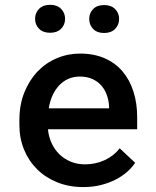

<svg xmlns="http://www.w3.org/2000/svg" viewBox="-20 -758 640 788"><path d="M321.8 9.8Q263.2 9.8 214.8 -9.8Q166.5 -29.3 132.1 -63.5Q97.7 -97.7 78.6 -144.3Q59.6 -190.9 59.6 -245.1V-265.1Q59.6 -328.1 79.8 -378.4Q100.1 -428.7 134 -464.4Q168 -500 213.1 -519Q258.3 -538.1 308.1 -538.1Q365.7 -538.1 409.7 -518.8Q453.6 -499.5 483.2 -464.6Q512.7 -429.7 527.8 -381.8Q543 -334 543 -276.9V-227.5H176.8Q179.7 -196.8 191.9 -170.4Q204.1 -144 223.9 -124.8Q243.7 -105.5 270.3 -94.5Q296.9 -83.5 328.6 -83.5Q373 -83.5 410.4 -101.1Q447.8 -118.7 471.2 -149.4L534.7 -89.8Q522 -70.8 502 -53Q481.9 -35.2 455.1 -21.2Q428.2 -7.3 394.8 1.2Q361.3 9.8 321.8 9.8ZM307.6 -443.8Q283.2 -443.8 262.2 -435.1Q241.2 -426.3 224.6 -409.4Q208 -392.6 196.5 -368.4Q185.1 -344.2 180.2 -313.5H427.7V-322.3Q426.3 -345.7 418.7 -367.4Q411.1 -389.2 396.5 -406.2Q381.8 -423.3 359.6 -433.6Q337.4 -443.8 307.6 -443.8ZM124 -680.7Q124 -705.1 140.4 -721.7Q156.7 -738.3 185.5 -738.3Q214.4 -738.3 230.7 -721.7Q247.1 -705.1 247.1 -680.7Q247.1 -656.2 230.7 -639.9Q214.4 -623.5 185.5 -623.5Q156.7 -623.5 140.4 -639.9Q124 -656.2 124 -680.7ZM346.2 -680.2Q346.2 -704.6 362.3 -720.9Q378.4 -737.3 407.2 -737.3Q436 -737.3 452.4 -720.9Q468.8 -704.6 468.8 -680.2Q468.8 -655.8 452.4 -639.2Q436 -622.6 407.2 -622.6Q378.4 -622.6 362.3 -639.2Q346.2 -655.8 346.2 -680.2Z"/></svg>

Font: Roboto Mono
Style: Regular
Weight: 500
Designer: Google
Version: Version 2.000986; 2015; ttfautohint (v1.3)